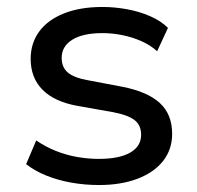

<svg xmlns="http://www.w3.org/2000/svg" viewBox="-20 -522 565 551"><path d="M264 9Q223 9 184 2Q145 -5 112 -18.5Q79 -32 55 -51L84 -119Q110 -101 140 -89Q170 -77 201.5 -71.5Q233 -66 263 -66Q322 -66 353.5 -84Q385 -102 385 -135Q385 -163 366 -177.5Q347 -192 305 -200L203 -218Q136 -230 102 -264.5Q68 -299 68 -353Q68 -398 92.5 -431.5Q117 -465 163.5 -483.5Q210 -502 274 -502Q309 -502 344.5 -495.5Q380 -489 411 -475.5Q442 -462 462 -442L431 -375Q411 -393 384.5 -404.5Q358 -416 329.5 -421.5Q301 -427 274 -427Q218 -427 187.5 -408Q157 -389 157 -356Q157 -329 174.5 -314Q192 -299 231 -292L331 -273Q403 -259 438.5 -226.5Q474 -194 474 -138Q474 -93 448 -60Q422 -27 374.5 -9Q327 9 264 9Z"/></svg>

Font: Nunito Sans 12pt ExtraLight 9pt Medium
Style: Regular
Weight: 500
Version: Version 3.101;gftools[0.9.27]